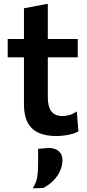

<svg xmlns="http://www.w3.org/2000/svg" viewBox="-20 -703 458 1010"><path d="M274.5 12.5Q221 12.5 183.5 -4.2Q146 -21 126 -57.5Q106 -94 106 -152.5Q106 -189 106 -226Q106 -263 106 -301.8Q106 -340.5 106 -381Q106 -421.5 106 -465Q106 -519.5 106 -565.5Q106 -611.5 106 -659.5L231.5 -683Q231.5 -645 231.5 -611.2Q231.5 -577.5 231.5 -542.5Q231.5 -507.5 231.5 -465V-190.5Q231.5 -142 250.2 -117.2Q269 -92.5 310 -92.5Q327 -92.5 346.8 -98.5Q366.5 -104.5 384 -117L392.5 -12.5Q380 -4.5 361.2 1Q342.5 6.5 320 9.5Q297.5 12.5 274.5 12.5ZM20.5 -401.5V-498H389V-401.5Q341 -401.5 292.5 -401.5Q244 -401.5 198.5 -401.5H143ZM152.5 287.5Q171 258 175.8 228.5Q180.5 199 180.5 160.5Q180.5 140.5 180.5 120.2Q180.5 100 180.5 80L239 75Q273.5 77 291 94Q308.5 111 308.5 138Q308.5 167.5 296.2 195.2Q284 223 261.5 246.2Q239 269.5 207.5 286Z"/></svg>

Font: Commissioner Thin SemiBold
Style: Regular
Weight: 600
Version: Version 1.000